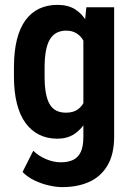

<svg xmlns="http://www.w3.org/2000/svg" viewBox="-20 -558 541 786"><path d="M333.5 -528.3H447.3V1Q447.3 72.8 420.4 118.7Q393.6 164.6 345.9 186.3Q298.3 208 234.9 208Q210.9 208 180.2 201.2Q149.4 194.3 120.4 180.2Q91.3 166 72.3 146L116.2 59.1Q137.2 80.1 168.2 93.3Q199.2 106.4 228.5 106.4Q258.3 106.4 279.1 96.7Q299.8 86.9 310.5 64.2Q321.3 41.5 321.3 2.4V-407.2ZM37.1 -244.1V-282.2Q37.1 -347.2 49.1 -395.3Q61 -443.4 84.2 -475.1Q107.4 -506.8 140.6 -522.5Q173.8 -538.1 215.3 -538.1Q258.3 -538.1 287.6 -519.8Q316.9 -501.5 335.4 -468.3Q354 -435.1 364.3 -389.4Q374.5 -343.8 379.9 -289.1V-234.4Q375 -182.1 363 -137.2Q351.1 -92.3 331.3 -59.6Q311.5 -26.9 283 -8.5Q254.4 9.8 214.4 9.8Q173.3 9.8 140.4 -6.6Q107.4 -22.9 84.2 -54.9Q61 -86.9 49.1 -134.5Q37.1 -182.1 37.1 -244.1ZM162.6 -282.2V-244.1Q162.6 -205.6 167.7 -177.5Q172.9 -149.4 183.3 -131.6Q193.8 -113.8 210.4 -105.2Q227.1 -96.7 250 -96.7Q281.2 -96.7 300.3 -111.3Q319.3 -126 329.1 -151.6Q338.9 -177.2 341.8 -210V-313Q339.8 -339.4 333.7 -361.3Q327.6 -383.3 316.7 -399.2Q305.7 -415 289.3 -423.8Q272.9 -432.6 251 -432.6Q228.5 -432.6 211.7 -423.6Q194.8 -414.6 184.1 -396.5Q173.3 -378.4 168 -349.9Q162.6 -321.3 162.6 -282.2Z"/></svg>

Font: Roboto Condensed SemiBold
Style: Regular
Weight: 600
Designer: Christian Robertson
Foundry: Google
Version: Version 3.008; 2023